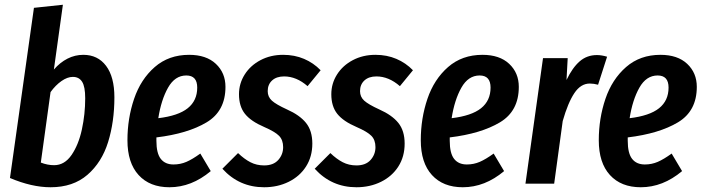

<svg xmlns="http://www.w3.org/2000/svg" viewBox="-20 -774 2965 809"><path d="M462 -364Q462 -261 435.5 -175.5Q409 -90 348.5 -37.5Q288 15 193 15Q114 15 22 -24L123 -741L245 -754L207 -481Q233 -511 264.5 -527Q296 -543 331 -543Q392 -543 427 -496.5Q462 -450 462 -364ZM193 -386 152 -89Q180 -78 208 -78Q252 -78 281.5 -121Q311 -164 325 -228.5Q339 -293 339 -360Q339 -409 326 -429.5Q313 -450 287 -450Q264 -450 239 -432.5Q214 -415 193 -386Z M930 -408Q930 -306 850.5 -258.5Q771 -211 639 -195V-181Q639 -128 657.5 -104.5Q676 -81 711 -81Q740 -81 765.5 -92Q791 -103 824 -127L868 -53Q787 15 694 15Q611 15 564 -36.5Q517 -88 517 -183Q517 -275 545 -357.5Q573 -440 632 -491.5Q691 -543 777 -543Q849 -543 889.5 -505Q930 -467 930 -408ZM811 -405Q811 -456 765 -456Q717 -456 688 -404.5Q659 -353 647 -276Q731 -286 771 -318Q811 -350 811 -405Z M1331 -478 1276 -411Q1229 -452 1177 -452Q1145 -452 1126.5 -435Q1108 -418 1108 -390Q1108 -366 1125.5 -350Q1143 -334 1189 -313Q1243 -289 1269.5 -256Q1296 -223 1296 -169Q1296 -114 1269.5 -72.5Q1243 -31 1196.5 -8Q1150 15 1093 15Q988 15 917 -63L983 -129Q1009 -104 1035 -90.5Q1061 -77 1093 -77Q1132 -77 1152.5 -100Q1173 -123 1173 -154Q1173 -184 1156 -201.5Q1139 -219 1093 -239Q1037 -263 1012 -294.5Q987 -326 987 -377Q987 -422 1011 -460Q1035 -498 1077.5 -520.5Q1120 -543 1173 -543Q1221 -543 1261 -526Q1301 -509 1331 -478Z M1720 -478 1665 -411Q1618 -452 1566 -452Q1534 -452 1515.5 -435Q1497 -418 1497 -390Q1497 -366 1514.5 -350Q1532 -334 1578 -313Q1632 -289 1658.5 -256Q1685 -223 1685 -169Q1685 -114 1658.5 -72.5Q1632 -31 1585.5 -8Q1539 15 1482 15Q1377 15 1306 -63L1372 -129Q1398 -104 1424 -90.5Q1450 -77 1482 -77Q1521 -77 1541.5 -100Q1562 -123 1562 -154Q1562 -184 1545 -201.5Q1528 -219 1482 -239Q1426 -263 1401 -294.5Q1376 -326 1376 -377Q1376 -422 1400 -460Q1424 -498 1466.5 -520.5Q1509 -543 1562 -543Q1610 -543 1650 -526Q1690 -509 1720 -478Z M2166 -408Q2166 -306 2086.5 -258.5Q2007 -211 1875 -195V-181Q1875 -128 1893.5 -104.5Q1912 -81 1947 -81Q1976 -81 2001.5 -92Q2027 -103 2060 -127L2104 -53Q2023 15 1930 15Q1847 15 1800 -36.5Q1753 -88 1753 -183Q1753 -275 1781 -357.5Q1809 -440 1868 -491.5Q1927 -543 2013 -543Q2085 -543 2125.5 -505Q2166 -467 2166 -408ZM2047 -405Q2047 -456 2001 -456Q1953 -456 1924 -404.5Q1895 -353 1883 -276Q1967 -286 2007 -318Q2047 -350 2047 -405Z M2538 -535 2500 -417Q2482 -422 2465 -422Q2427 -422 2400 -381.5Q2373 -341 2351 -264L2315 0H2194L2268 -529H2372L2367 -437Q2392 -489 2422.5 -515.5Q2453 -542 2495 -542Q2515 -542 2538 -535Z M2916 -408Q2916 -306 2836.5 -258.5Q2757 -211 2625 -195V-181Q2625 -128 2643.5 -104.5Q2662 -81 2697 -81Q2726 -81 2751.5 -92Q2777 -103 2810 -127L2854 -53Q2773 15 2680 15Q2597 15 2550 -36.5Q2503 -88 2503 -183Q2503 -275 2531 -357.5Q2559 -440 2618 -491.5Q2677 -543 2763 -543Q2835 -543 2875.5 -505Q2916 -467 2916 -408ZM2797 -405Q2797 -456 2751 -456Q2703 -456 2674 -404.5Q2645 -353 2633 -276Q2717 -286 2757 -318Q2797 -350 2797 -405Z"/></svg>

Font: Fira Sans Extra Condensed Medium
Style: Italic
Weight: 500
Width: 3
Italic angle: -8°
Designer: Carrois Corporate & Edenspiekermann AG
Foundry: Carrois Corporate GbR & Edenspiekermann AG
Version: Version 4.203